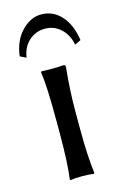

<svg xmlns="http://www.w3.org/2000/svg" viewBox="-104 -692 468 742"><g transform="rotate(-15 130.0 -321.0)"><path d="M235.8 -498Q228.5 -538.1 201.9 -563Q175.3 -587.9 138.7 -587.9Q102.1 -587.9 75 -564.2Q47.9 -540.5 41.5 -498L17.1 -509.8Q24.9 -571.3 60.5 -608.2Q96.2 -645 138.7 -645Q186 -645 218.5 -609.1Q251 -573.2 260.3 -509.8ZM89.8 -234.9Q89.8 -369.6 81.1 -429.2L83 -432.1Q98.1 -431.2 126 -431.2Q153.8 -431.2 169.9 -433.1Q175.8 -433.1 177.5 -431.2Q179.2 -429.2 179.2 -422.9Q169.9 -333.5 169.9 -251V-180.2Q169.9 -71.8 179.2 0L176.8 2.9Q158.2 0 129.9 0Q101.6 0 83 2.9L81.1 0Q89.8 -64.9 89.8 -180.2Z"/></g></svg>

Font: Linux Biolinum G
Style: Regular
Weight: 400
Designer: Philipp H. Poll
Foundry: Philipp H. Poll
Version: Version 1.1.0 ; ttfautohint (v1.6)